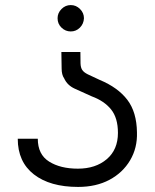

<svg xmlns="http://www.w3.org/2000/svg" viewBox="-20 -540 610 757"><path d="M222 -335 223 -270Q223 -245 233 -231Q245 -204 274.5 -190.5Q304 -177 342 -160Q391 -142 418 -108.5Q445 -75 445 -16Q445 50 401 87.5Q357 125 287 125Q218 125 173.5 97Q129 69 129 7H50Q50 98 113.5 147.5Q177 197 288 197Q359 197 411.5 169Q464 141 493 92Q522 43 520 -18Q519 -98 482 -146.5Q445 -195 373 -225Q342 -239 326 -247Q310 -255 304 -264.5Q298 -274 297.5 -290Q297 -306 297 -335ZM259 -520Q238 -520 222.5 -504.5Q207 -489 207 -468Q207 -446 222.5 -431Q238 -416 259 -416Q280 -416 295 -431Q310 -446 311 -468Q311 -489 295.5 -504.5Q280 -520 259 -520Z"/></svg>

Font: Kulim Park
Style: Regular
Weight: 400
Designer: Noponies / Dale Sattler
Foundry: Noponies
Version: Version 1.000; ttfautohint (v1.8.3)